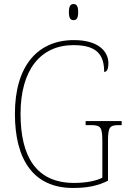

<svg xmlns="http://www.w3.org/2000/svg" viewBox="-20 -923 631 953"><path d="M345 -823C359 -823 368 -831 368 -863C368 -894 359 -903 345 -903C331 -903 322 -894 322 -863C322 -831 331 -823 345 -823ZM342 10C415 10 466 -1 516 -26V-218C516 -292 523 -302 571 -302H584V-322H405V-302H430C481 -302 488 -292 488 -218V-41C456 -24 402 -15 348 -15C160 -15 82 -145 82 -358C82 -576 181 -699 345 -699C463 -699 497 -649 497 -566C510 -566 518 -579 518 -609C518 -665 472 -724 347 -724C166 -724 54 -595 54 -358C54 -131 146 10 342 10Z"/></svg>

Font: Noto Serif Tamil SemiCondensed Thin
Style: Regular
Weight: 100
Width: 4
Designer: Indian Type Foundry, Tom Grace, and the Monotype Design Team
Foundry: Monotype Imaging Inc.
Version: Version 2.004